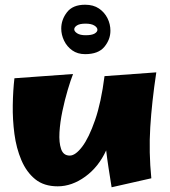

<svg xmlns="http://www.w3.org/2000/svg" viewBox="-20 -770 721 812"><path d="M224 18Q166 18 129 -12Q92 -42 70.5 -92.5Q49 -143 41 -203.5Q33 -264 34 -325.5Q35 -387 41 -439L289 -457Q279 -432 266.5 -390Q254 -348 244 -300.5Q234 -253 231.5 -210Q229 -167 238.5 -139.5Q248 -112 275 -112Q299 -112 327.5 -149.5Q356 -187 382 -262Q408 -337 422 -448L641 -464Q622 -338 615.5 -232Q609 -126 620 -16L452 22Q445 -22 439 -60.5Q433 -99 429 -134Q397 -64 340.5 -23Q284 18 224 18ZM340 -541Q308 -541 285.5 -557Q263 -573 251 -598Q239 -623 239 -649Q239 -687 263.5 -718.5Q288 -750 340 -750Q375 -750 398.5 -734Q422 -718 434.5 -693Q447 -668 447 -640Q447 -603 421.5 -572Q396 -541 340 -541ZM342 -621Q368 -621 380 -628Q392 -635 392 -644Q392 -654 379 -662Q366 -670 342 -670Q317 -670 305.5 -662.5Q294 -655 294 -646Q294 -637 306.5 -629Q319 -621 342 -621Z"/></svg>

Font: Marhey ExtraBold
Style: Regular
Weight: 800
Designer: Nur Syamsi & Bustanul Arifin
Foundry: Namelatype
Version: Version 1.000; ttfautohint (v1.8.4.7-5d5b)